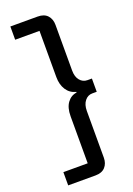

<svg xmlns="http://www.w3.org/2000/svg" viewBox="-178 -858 755 1090"><g transform="rotate(-20 200.0 -313.0)"><path d="M200 -793Q239 -793 259 -771Q279 -749 279 -714V-438Q279 -400 297 -378.5Q315 -357 342 -357H369V-277H342Q315 -277 297 -254.5Q279 -232 279 -194V88Q279 123 259 145Q239 167 200 167H35V87H182V-197Q182 -249 204 -278.5Q226 -308 260 -312V-316Q223 -325 202.5 -356.5Q182 -388 182 -434V-713H35V-793Z"/></g></svg>

Font: Mona Sans Medium
Style: Regular
Weight: 500
Designer: Deni Anggara
Foundry: GitHub
Version: Version 2.000;Glyphs 3.2.3 (3260)